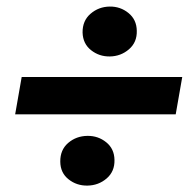

<svg xmlns="http://www.w3.org/2000/svg" viewBox="-20 -628 593 588"><path d="M538.1 -392.1 518.1 -277.8H26.4L46.4 -392.1ZM232.9 -528.3Q232.4 -564.5 257.3 -585.9Q282.2 -607.4 315.9 -607.9Q348.6 -608.4 373.5 -588.1Q398.4 -567.9 398.9 -533.7Q399.9 -498.5 375 -477.1Q350.1 -455.6 316.4 -455.1Q283.7 -454.6 258.8 -474.4Q233.9 -494.1 232.9 -528.3ZM164.6 -132.8Q164.1 -168.9 188.7 -190.2Q213.4 -211.4 247.6 -211.9Q280.3 -212.4 305.2 -192.4Q330.1 -172.4 330.6 -138.2Q331.5 -103 306.6 -81.5Q281.7 -60.1 247.6 -59.6Q214.8 -59.1 189.9 -78.9Q165 -98.6 164.6 -132.8Z"/></svg>

Font: Roboto ExtraBold
Style: Italic
Weight: 800
Designer: Christian Robertson
Foundry: Google
Version: Version 3.009; 2024